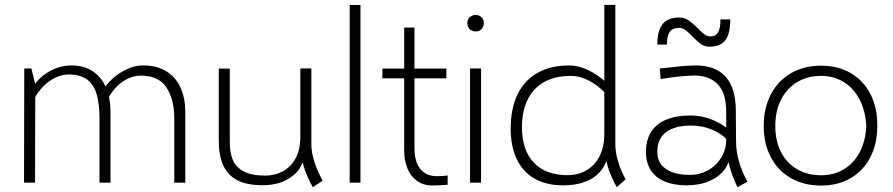

<svg xmlns="http://www.w3.org/2000/svg" viewBox="-20 -761 3719 800"><path d="M706.1 -275.4Q704.6 -350.6 672.4 -398.2Q640.1 -445.8 566.4 -445.8Q527.3 -445.8 490.5 -420.2Q453.6 -394.5 431.6 -352.1L417 -397.5Q446.8 -438.5 490.5 -463.4Q534.2 -488.3 576.7 -488.3Q633.8 -488.3 673.1 -463.9Q712.4 -439.5 731.9 -396.5Q751.5 -353.5 752 -297.9V0H706.1ZM81.1 -475.6H110.8L127 -409.7L126 0H80.1ZM394.5 -275.4Q393.6 -334 381.6 -372.1Q369.6 -410.2 341.8 -430.4Q314 -450.7 266.1 -450.7Q238.8 -450.7 211.4 -437.7Q184.1 -424.8 160.6 -401.4Q137.2 -377.9 121.6 -347.2L116.7 -397.5Q132.3 -424.3 158.2 -445.1Q184.1 -465.8 214.8 -477.1Q245.6 -488.3 276.4 -488.3Q330.1 -488.3 366.7 -463.9Q403.3 -439.5 421.6 -396.5Q439.9 -353.5 440.4 -297.9V0H394.5Z M1072.3 10.7Q1007.8 10.7 968 -10.5Q928.2 -31.7 909.9 -72.8Q891.6 -113.8 891.6 -174.8V-475.1H937.5V-167.5Q937.5 -125.5 949.7 -95.5Q961.9 -65.4 994.4 -47.4Q1026.9 -29.3 1085 -29.3Q1124 -29.3 1157.2 -46.4Q1190.4 -63.5 1210.9 -100.1Q1231.4 -136.7 1231.4 -191.4L1244.1 -104Q1244.1 -83 1226.3 -56.2Q1208.5 -29.3 1169.7 -9.3Q1130.9 10.7 1072.3 10.7ZM1283.2 19Q1231.4 -73.2 1231.4 -160.2L1277.3 -161.1Q1277.3 -137.2 1283.2 -111.6Q1289.1 -85.9 1299.1 -61.3Q1309.1 -36.6 1321.8 -12.7L1324.2 -7.8ZM1231.4 -160.2V-475.6H1277.3V-103Z M1437 -740.2H1481.9V0H1437Z M1780.8 11.7Q1743.2 11.7 1716.8 -7.8Q1690.4 -27.3 1677.2 -60.3Q1664.1 -93.3 1664.1 -133.3V-646H1707V-144Q1707 -86.9 1731.4 -56.9Q1755.9 -26.9 1800.8 -26.9Q1825.7 -26.9 1845.2 -29.8V8.8Q1812.5 11.7 1780.8 11.7ZM1839.8 -475.1V-434.6H1573.2V-475.1Z M1961.9 -629.9Q1952.1 -629.9 1944.1 -634.3Q1936 -638.7 1931.6 -646.7Q1927.2 -654.8 1927.2 -664.6Q1927.2 -674.3 1931.6 -682.1Q1936 -689.9 1944.1 -694.3Q1952.1 -698.7 1961.9 -698.7Q1971.7 -698.7 1979.5 -694.3Q1987.3 -689.9 1991.7 -682.1Q1996.1 -674.3 1996.1 -664.6Q1996.1 -654.8 1991.7 -646.7Q1987.3 -638.7 1979.5 -634.3Q1971.7 -629.9 1961.9 -629.9ZM1938.5 -475.6H1984.4V0H1938.5Z M2325.2 11.2Q2256.3 11.2 2207.5 -16.6Q2158.7 -44.4 2133.3 -97.7Q2107.9 -150.9 2107.9 -225.6Q2107.9 -308.6 2136.5 -367.7Q2165 -426.8 2219.7 -457.5Q2274.4 -488.3 2351.6 -488.3Q2389.6 -488.3 2430.7 -469Q2471.7 -449.7 2508.3 -415L2504.9 -369.6Q2472.7 -405.3 2434.1 -425Q2395.5 -444.8 2357.9 -444.8Q2293.9 -444.8 2248.3 -419.7Q2202.6 -394.5 2178.7 -346.4Q2154.8 -298.3 2154.8 -231Q2154.8 -135.7 2204.3 -83.5Q2253.9 -31.2 2344.7 -31.2Q2390.1 -31.2 2425 -52.2Q2460 -73.2 2479 -111.8Q2498 -150.4 2498 -201.7L2516.1 -151.4Q2516.1 -74.2 2466.3 -31.5Q2416.5 11.2 2325.2 11.2ZM2549.8 19Q2498 -73.2 2498 -160.2L2543.9 -161.1Q2543.9 -136.7 2549.1 -112.3Q2554.2 -87.9 2563 -64.7Q2571.8 -41.5 2584 -18.6L2586.4 -13.7ZM2498 -160.2V-740.7H2543.9V-103Z M3052.7 19Q3005.9 -78.1 3005.9 -169.9V-294.9Q3005.9 -373 2970.9 -409.7Q2936 -446.3 2873 -446.3Q2850.6 -446.3 2809.3 -442.1Q2768.1 -438 2732.9 -431.6L2729 -475.6Q2788.6 -482.4 2822.5 -485.4Q2856.4 -488.3 2879.4 -488.3Q2960.9 -488.3 3003.2 -441.4Q3045.4 -394.5 3045.9 -301.8L3046.9 -170.9Q3047.4 -89.4 3094.2 -3.9ZM2840.8 11.2Q2787.1 11.2 2749 -5.1Q2710.9 -21.5 2691.2 -52.5Q2671.4 -83.5 2671.4 -127.4Q2671.4 -177.7 2693.1 -211.7Q2714.8 -245.6 2756.6 -262.7Q2798.3 -279.8 2857.9 -279.8Q2897.5 -279.8 2935.1 -266.8Q2972.7 -253.9 3007.8 -228.5L3009.3 -179.7Q2982.4 -206.5 2943.4 -222.2Q2904.3 -237.8 2860.4 -237.8Q2791.5 -237.8 2754.9 -210Q2718.3 -182.1 2718.8 -127Q2719.2 -81.5 2754.9 -56.9Q2790.5 -32.2 2856 -32.2Q2894 -32.2 2928.7 -50.8Q2963.4 -69.3 2984.6 -103.3Q3005.9 -137.2 3005.9 -180.2L3021 -120.1Q3021 -84 2998.5 -54Q2976.1 -23.9 2935.1 -6.3Q2894 11.2 2840.8 11.2ZM2935.5 -566.4Q2916.5 -566.4 2901.1 -577.1Q2885.7 -587.9 2865.7 -608.4Q2848.6 -626.5 2835.9 -635.7Q2823.2 -645 2808.6 -645Q2782.2 -645 2770.5 -628.4Q2758.8 -611.8 2758.8 -575.2H2718.8Q2718.8 -632.3 2740.5 -660.2Q2762.2 -688 2809.6 -688Q2831.5 -688 2848.1 -676.8Q2864.7 -665.5 2887.2 -643.6Q2903.3 -626.5 2915 -617.9Q2926.8 -609.4 2939.9 -609.4Q2961.9 -609.4 2971.9 -626.2Q2981.9 -643.1 2981.9 -680.2H3022.9Q3022.9 -620.6 3002.2 -593.5Q2981.4 -566.4 2935.5 -566.4Z M3401.4 12.2Q3330.1 12.2 3275.9 -18.6Q3221.7 -49.3 3191.9 -105.7Q3162.1 -162.1 3162.1 -235.8Q3162.1 -310.5 3191.9 -367.7Q3221.7 -424.8 3275.9 -456.1Q3330.1 -487.3 3401.4 -487.3Q3472.2 -487.3 3525.4 -456.1Q3578.6 -424.8 3607.4 -367.9Q3636.2 -311 3635.3 -235.8Q3635.3 -161.6 3606.2 -105.5Q3577.1 -49.3 3524.2 -18.6Q3471.2 12.2 3401.4 12.2ZM3401.4 -30.8Q3455.1 -30.8 3496.8 -56.2Q3538.6 -81.5 3562.7 -128.2Q3586.9 -174.8 3589.4 -235.8Q3586.4 -298.3 3562 -345.7Q3537.6 -393.1 3496.1 -418.9Q3454.6 -444.8 3401.4 -444.8Q3344.7 -444.8 3301.5 -418.9Q3258.3 -393.1 3234.4 -345.7Q3210.4 -298.3 3210.4 -235.8Q3210.4 -174.8 3233.9 -128.2Q3257.3 -81.5 3300.8 -56.2Q3344.2 -30.8 3401.4 -30.8Z"/></svg>

Font: DavidDev Light
Style: Regular
Weight: 300
Designer: David.dev
Foundry: David.dev
Version: Version 1.001;FEAKit 1.0